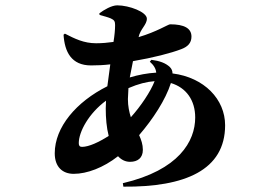

<svg xmlns="http://www.w3.org/2000/svg" viewBox="-20 -634 1040 719"><path d="M218 -504C222 -440 247 -389 321 -389C344 -389 368 -390 393 -393L382 -311C266 -253 185 -158 185 -60C185 -9 214 17 256 17C306 17 367 -6 422 -49C434 -36 449 -28 467 -28C495 -28 515 -42 515 -73C515 -93 509 -110 501 -128C552 -187 600 -260 620 -323C677 -306 711 -259 711 -194C711 -105 650 3 440 52L442 65C673 67 823 3 823 -165C823 -262 745 -344 626 -359C626 -368 623 -376 616 -383C600 -398 578 -406 547 -410L541 -403C556 -390 564 -376 565 -362C532 -360 499 -354 466 -344L478 -405C554 -418 620 -435 659 -450C683 -459 697 -473 697 -497C697 -528 670 -543 617 -543C610 -543 567 -515 499 -495C505 -525 530 -541 530 -564C530 -589 464 -614 419 -614C398 -614 369 -597 352 -584L353 -578C368 -574 386 -569 395 -565C408 -559 411 -554 411 -540C411 -523 409 -501 405 -477C384 -474 362 -472 340 -472C294 -472 260 -489 223 -508ZM559 -330C544 -291 507 -236 470 -195C464 -214 459 -236 459 -263L461 -304C498 -320 530 -328 559 -330ZM387 -125C351 -102 313 -84 287 -84C278 -84 275 -89 275 -98C275 -141 313 -210 377 -257L376 -228C376 -192 379 -156 387 -125Z"/></svg>

Font: Noto Serif CJK SC Black
Style: Regular
Weight: 900
Designer: Ryoko NISHIZUKA 西塚涼子 (kana & ideographs); Frank Grießhammer (Latin, Greek & Cyrillic); Wenlong ZHANG 张文龙 (bopomofo); San
Foundry: Adobe
Version: Version 2.001;hotconv 1.1.0;makeotfexe 2.6.0